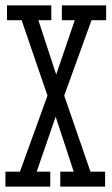

<svg xmlns="http://www.w3.org/2000/svg" viewBox="-23 -691 413 711"><path d="M214.8 -336.9 312 -55.2H366.2V0H200.2V-55.2H250L183.1 -258.8L112.8 -55.2H163.1V0H-2.9V-55.2H50.8L152.8 -336.9L57.1 -616.2H2.9V-670.9H167V-616.2H119.1L185.1 -415L253.9 -616.2H206.1V-670.9H370.1V-616.2H315.9Z"/></svg>

Font: Stint Ultra Condensed
Style: Regular
Weight: 400
Width: 1
Designer: Astigmatic (AOETI)
Foundry: Astigmatic (AOETI)
Version: Version 1.000